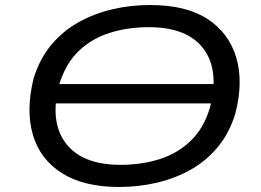

<svg xmlns="http://www.w3.org/2000/svg" viewBox="-20 -734 1036 763"><path d="M172 -323 183 -400H883L871 -323ZM453 9Q313 9 226 -46Q139 -101 110.5 -199Q82 -297 114 -424Q138 -501 184 -556Q230 -611 292 -645.5Q354 -680 426 -697Q498 -714 577 -714Q719 -714 804 -659Q889 -604 918.5 -506.5Q948 -409 915 -282Q891 -204 845 -149Q799 -94 737.5 -59.5Q676 -25 603.5 -8Q531 9 453 9ZM459 -79Q543 -79 614 -101.5Q685 -124 737 -173.5Q789 -223 814 -305Q853 -455 788.5 -540.5Q724 -626 571 -626Q488 -626 416.5 -603.5Q345 -581 293.5 -532Q242 -483 216 -401Q176 -252 241 -165.5Q306 -79 459 -79Z"/></svg>

Font: Nunito Sans 7pt Expanded
Style: Italic
Weight: 400
Width: 7
Italic angle: -9°
Designer: Vernon Adams
Foundry: Vernon Adams
Version: Version 3.101;gftools[0.9.27]